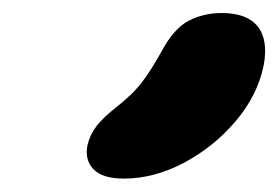

<svg xmlns="http://www.w3.org/2000/svg" viewBox="-20 -845 423 292"><path d="M168.4 -573.4Q135.8 -573.4 122.2 -587.6Q108.6 -601.8 113 -624Q116.8 -640.4 127 -653.5Q137.2 -666.6 156.4 -681.6Q182 -701.6 196.3 -720.5Q210.6 -739.4 226 -767.4Q244.4 -801.6 266.9 -813.4Q289.4 -825.2 317.4 -825.2Q355.6 -825.2 371.9 -804.8Q388.2 -784.4 381 -745.4Q371.4 -699.2 337.8 -660Q304.2 -620.8 259.1 -597.1Q214 -573.4 168.4 -573.4Z"/></svg>

Font: Shantell Sans Light
Style: Italic
Weight: 300
Italic angle: -11°
Designer: Stephen Nixon, Anya Danilova, Shantell Martin
Foundry: Arrow Type
Version: Version 1.008;[ac192a2d6]